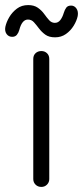

<svg xmlns="http://www.w3.org/2000/svg" viewBox="-62 -726 327 756"><path d="M101 10Q87 10 78 1Q69 -8 69 -21V-494Q69 -508 78 -516.5Q87 -525 101 -525Q114 -525 123 -516.5Q132 -508 132 -494V-21Q132 -8 123 1Q114 10 101 10ZM-14 -581Q-28 -581 -36 -592Q-44 -603 -41 -620Q-37 -639 -25.5 -658.5Q-14 -678 4.5 -692Q23 -706 49 -706Q72 -706 87 -695.5Q102 -685 112 -671Q122 -657 131.5 -646.5Q141 -636 154 -636Q167 -636 175.5 -647Q184 -658 189 -675Q193 -688 199 -696Q205 -704 218 -704Q231 -704 239 -692.5Q247 -681 244 -663Q240 -644 228 -624.5Q216 -605 197.5 -592Q179 -579 155 -579Q131 -579 116.5 -589.5Q102 -600 91.5 -614Q81 -628 71.5 -638.5Q62 -649 48 -649Q36 -649 27.5 -638.5Q19 -628 14 -608Q11 -597 4.5 -589Q-2 -581 -14 -581Z"/></svg>

Font: National Park Light
Style: Regular
Weight: 300
Designer: Andrea Herstowski, Ben Hoepner
Version: Version 1.009